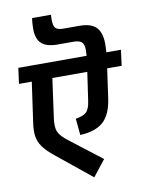

<svg xmlns="http://www.w3.org/2000/svg" viewBox="-106 -1049 886 1166"><g transform="rotate(-10 336.5 -466.0)"><path d="M672.9 -691.9 660.2 -595.2H570.8L544.9 -411.1Q531.2 -316.4 482.9 -272.9Q434.6 -229.5 339.8 -225.1L330.1 -327.1Q375.5 -333.5 395.8 -352.1Q416 -370.6 422.9 -420.9L448.2 -595.2H232.9L200.2 -359.9Q196.8 -335 196.5 -317.9Q196.3 -300.8 199 -286.4Q201.7 -272 209.5 -259.5Q217.3 -247.1 228.8 -235.4Q240.2 -223.6 258.8 -209L457 -56.2L378.9 43L167 -128.9Q119.1 -166.5 95.9 -199.5Q72.8 -232.4 68.4 -267.6Q64 -302.7 70.8 -347.2L106 -595.2H26.9L40 -691.9H460.9Q462.9 -716.3 462.9 -724.1Q462.9 -762.7 447.8 -776.4Q432.6 -790 396 -790H298.8Q231.9 -790 200.9 -818.6Q169.9 -847.2 169.9 -909.2Q169.9 -946.3 174.8 -975.1H291Q290 -963.9 290 -944.8Q290 -905.8 303.2 -892.3Q316.4 -878.9 351.1 -878.9H450.2Q521 -878.9 553 -846.2Q585 -813.5 585 -742.2Q585 -724.1 583 -691.9Z"/></g></svg>

Font: FiraGO SemiBold
Style: Italic
Weight: 600
Italic angle: -8°
Designer: bBox Type GmbH
Foundry: bBox Type GmbH
Version: Version 1.001;PS 001.001;hotconv 1.0.88;makeotf.lib2.5.64775